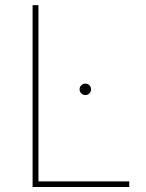

<svg xmlns="http://www.w3.org/2000/svg" viewBox="-20 -748 586 768"><path d="M110.4 0V-727.5H133.8V-22.5H497.1V0ZM321.3 -367.7Q312 -367.7 305.2 -374.5Q298.3 -381.3 298.3 -390.6Q298.3 -400.4 305.2 -407Q312 -413.6 321.3 -413.6Q331.1 -413.6 337.6 -407Q344.2 -400.4 344.2 -390.6Q344.2 -381.3 337.6 -374.5Q331.1 -367.7 321.3 -367.7Z"/></svg>

Font: Inter Thin
Style: Regular
Weight: 250
Designer: Rasmus Andersson
Foundry: rsms
Version: Version 4.001;git-66647c0bb